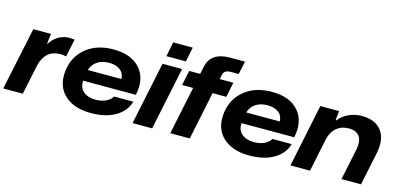

<svg xmlns="http://www.w3.org/2000/svg" viewBox="-83 -1151 3300 1582"><g transform="rotate(15 1567.0 -360.0)"><path d="M-17 0 96 -536H247L236 -451H242Q266 -493 309.5 -518.5Q353 -544 403 -544Q414 -544 447 -541L415 -389Q393 -395 362 -395Q237 -393 203 -254L150 0Z M723 9Q591 8 512.5 -60Q434 -128 438 -244Q443 -379 535.5 -462.5Q628 -546 780 -546Q931 -546 1006.5 -460.5Q1082 -375 1052 -232H603Q597 -176 634.5 -142Q672 -108 737 -107Q789 -107 827.5 -124.5Q866 -142 882 -172H1046Q1023 -87 937.5 -38Q852 11 723 9ZM617 -327H903Q902 -376 866.5 -403Q831 -430 772 -430Q713 -430 672 -403Q631 -376 617 -327Z M1213 -605 1237 -729H1404L1379 -605ZM1086 0 1198 -536H1365L1253 0Z M1408 0 1493 -409H1399L1426 -536H1519L1532 -597Q1558 -729 1723 -729H1850L1826 -617H1765Q1729 -617 1713.5 -606.5Q1698 -596 1693 -570L1686 -536H1802L1776 -409H1659L1574 0Z M2074 9Q1942 8 1863.5 -60Q1785 -128 1789 -244Q1794 -379 1886.5 -462.5Q1979 -546 2131 -546Q2282 -546 2357.5 -460.5Q2433 -375 2403 -232H1954Q1948 -176 1985.5 -142Q2023 -108 2088 -107Q2140 -107 2178.5 -124.5Q2217 -142 2233 -172H2397Q2374 -87 2288.5 -38Q2203 11 2074 9ZM1968 -327H2254Q2253 -376 2217.5 -403Q2182 -430 2123 -430Q2064 -430 2023 -403Q1982 -376 1968 -327Z M2433 0 2544 -536H2704L2696 -457H2703Q2733 -498 2786 -522Q2839 -546 2897 -546Q3011 -546 3065 -476.5Q3119 -407 3093 -279L3035 0H2868L2923 -262Q2939 -341 2911.5 -380Q2884 -419 2822 -419Q2756 -419 2713.5 -381.5Q2671 -344 2657 -276L2600 0Z"/></g></svg>

Font: Mona Sans Expanded
Style: Bold Italic
Weight: 700
Width: 7
Italic angle: -11.7°
Designer: Deni Anggara
Foundry: GitHub
Version: Version 1.001;gftools[0.9.33]